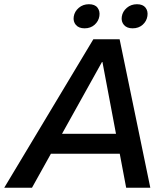

<svg xmlns="http://www.w3.org/2000/svg" viewBox="-60 -885 786 905"><path d="M-40.1 0 380 -700H503.8L648.5 0H534.7L422.8 -592.9H420.8L90.7 0ZM130.8 -160.5 150.2 -254.3H556.9L537.5 -160.5ZM338.7 -751.5Q311.7 -751.5 297.8 -767.4Q284 -783.4 287.6 -806.8Q291.3 -831 311.3 -848.1Q331.3 -865.1 359.1 -865.1Q387.1 -865.1 399.5 -848.9Q412 -832.7 408.4 -809.2Q404.7 -785 385.8 -768.2Q366.9 -751.5 338.7 -751.5ZM565.1 -751.5Q538.2 -751.5 524.3 -767.4Q510.5 -783.4 514.1 -806.8Q517.8 -831 537.8 -848.1Q557.8 -865.1 585.6 -865.1Q613.5 -865.1 626 -848.9Q638.5 -832.7 634.8 -809.2Q631.2 -785 612.3 -768.2Q593.4 -751.5 565.1 -751.5Z"/></svg>

Font: REM Medium
Style: Italic
Weight: 500
Italic angle: -11°
Designer: Octavio Pardo
Foundry: Ashler Design
Version: Version 1.005;gftools[0.9.28]